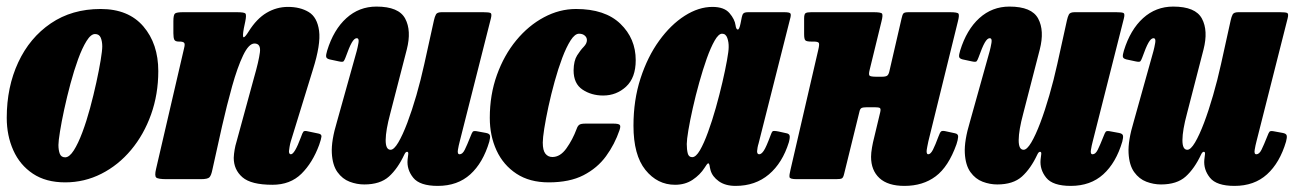

<svg xmlns="http://www.w3.org/2000/svg" viewBox="-20 -558 4032 598"><path d="M1 -191Q1 -287 36.8 -363.8Q72.5 -440.5 138.2 -485.2Q204 -530 293.5 -530Q380 -530 426.5 -475.8Q473 -421.5 473 -336.5Q473 -264.5 450.5 -201.5Q428 -138.5 388.2 -91Q348.5 -43.5 295.8 -16.8Q243 10 183 10Q123 10 82.5 -17Q42 -44 21.5 -89.8Q1 -135.5 1 -191ZM162 -106.5Q162 -90.5 166.2 -79.2Q170.5 -68 183 -68Q196 -68 209.8 -89.5Q223.5 -111 236.5 -145.8Q249.5 -180.5 260.5 -221.2Q271.5 -262 280 -301Q288.5 -340 293.5 -370.2Q298.5 -400.5 298.5 -413.5Q298.5 -429 293.8 -440.5Q289 -452 276 -452Q263 -452 249.5 -430.2Q236 -408.5 223.2 -373.5Q210.5 -338.5 199.5 -297.5Q188.5 -256.5 180 -217.2Q171.5 -178 166.8 -148.2Q162 -118.5 162 -106.5Z M550 -520H717.5Q741 -520 744.5 -515.8Q748 -511.5 744 -491.5L739.5 -470Q734.5 -442.5 738.8 -442Q743 -441.5 754.5 -460Q779.5 -500 810.5 -518.2Q841.5 -536.5 877 -536.5Q915 -536.5 941.5 -520.5Q968 -504.5 973.8 -462.2Q979.5 -420 954.5 -341L885.5 -117Q883.5 -110.5 881.8 -100.2Q880 -90 880 -87Q880 -77.5 886 -77.5Q897.5 -77.5 917 -130Q922 -144.5 925 -148Q928 -151.5 938.5 -149L972 -142Q982 -140 981.2 -132.5Q980.5 -125 974 -106.5Q953.5 -51 918.8 -16.8Q884 17.5 828.5 17.5Q762 17.5 735 -6Q708 -29.5 708 -66.5Q708.5 -79 710.8 -92Q713 -105 716.5 -116L771 -315.5Q786 -367.5 789.5 -395Q793 -422.5 772.5 -422.5Q755 -422.5 737.2 -385.5Q719.5 -348.5 703 -289.5Q686.5 -230.5 671.5 -164.5L641.5 -29.5Q638 -12 632.5 -6Q627 0 606 0H499Q472 0 466.5 -5.2Q461 -10.5 466 -31.5L553.5 -408.5Q557 -422 553 -425.2Q549 -428.5 540 -428.5H537Q526 -428.5 523 -434.2Q520 -440 520 -454.5V-492Q520 -512 525.2 -516Q530.5 -520 550 -520Z M999 -400.5Q1019 -465.5 1058.8 -501.5Q1098.5 -537.5 1152.5 -537.5Q1222 -537.5 1242 -500Q1262 -462.5 1247 -404L1195.5 -204.5Q1181.5 -152.5 1181.2 -122Q1181 -91.5 1196.5 -91.5Q1207 -91.5 1220.5 -114.2Q1234 -137 1248.5 -175.2Q1263 -213.5 1276.8 -261Q1290.5 -308.5 1301.5 -358.5L1331.5 -494.5Q1334 -506 1337.8 -513Q1341.5 -520 1355.5 -520H1485Q1503 -520 1507.8 -517.5Q1512.5 -515 1509 -501L1412 -118Q1408.5 -105 1406.2 -91.2Q1404 -77.5 1411.5 -77.5Q1420.5 -77.5 1427.5 -91.5Q1434.5 -105.5 1446 -134.5Q1449.5 -144 1452.5 -147.8Q1455.5 -151.5 1469 -148.5L1493.5 -144Q1504.5 -142 1506 -136Q1507.5 -130 1504 -117Q1484.5 -51 1444.8 -15Q1405 21 1343.5 21Q1287.5 21 1267 -4.5Q1246.5 -30 1249.5 -61L1251.5 -77.5Q1252.5 -85 1248 -85.2Q1243.5 -85.5 1239.5 -77Q1219 -33 1191.5 -8.2Q1164 16.5 1114.5 16.5Q1091.5 16.5 1069 8Q1046.5 -0.5 1031 -22Q1015.5 -43.5 1013.5 -81.5Q1011.5 -119.5 1029.5 -179L1091 -399Q1094 -410 1096.5 -424.5Q1099 -439 1091 -439Q1083.5 -439 1075.5 -425Q1067.5 -411 1056 -378.5Q1053 -370.5 1050.2 -367.2Q1047.5 -364 1034.5 -367L1006.5 -373Q996.5 -375.5 995.8 -381.5Q995 -387.5 999 -400.5Z M1960 -370.5Q1960 -316 1930 -288.2Q1900 -260.5 1858.5 -260.5Q1822 -260.5 1794.2 -279Q1766.5 -297.5 1766.5 -339Q1767 -369 1777.5 -385.5Q1788 -402 1798 -412.2Q1808 -422.5 1808 -433Q1808 -441.5 1801.2 -447.2Q1794.5 -453 1783.5 -453Q1770.5 -453 1757.2 -432.2Q1744 -411.5 1731.2 -377.8Q1718.5 -344 1707.5 -304.2Q1696.5 -264.5 1688.2 -226.2Q1680 -188 1675.2 -158Q1670.5 -128 1670.5 -114Q1670.5 -89.5 1678.8 -79.2Q1687 -69 1700.5 -69Q1725 -69 1744.2 -96Q1763.5 -123 1776 -156.5Q1779 -165.5 1784 -169.2Q1789 -173 1803 -173H1890.5Q1906 -173 1910 -169.2Q1914 -165.5 1909.5 -152.5Q1894.5 -108.5 1867.5 -71.5Q1840.5 -34.5 1797.2 -12.2Q1754 10 1689 10Q1629.5 10 1588.5 -17Q1547.5 -44 1526.5 -89.5Q1505.5 -135 1505.5 -191Q1505.5 -263 1527.8 -324.8Q1550 -386.5 1588 -432.5Q1626 -478.5 1674.2 -504.2Q1722.5 -530 1774 -530Q1864.5 -530 1912.2 -484Q1960 -438 1960 -370.5Z M2437 -115Q2417 -50.5 2374.8 -14.8Q2332.5 21 2271 21Q2239 21 2218.8 6.5Q2198.5 -8 2193 -28Q2191.5 -33.5 2191 -36.5Q2190.5 -39.5 2190 -42.5Q2188 -51 2184.8 -49Q2181.5 -47 2174.5 -35.5Q2160.5 -13.5 2137.2 2Q2114 17.5 2082.5 17.5Q2027.5 17.5 1990.2 -28.8Q1953 -75 1953 -166.5Q1953 -246.5 1975 -314Q1997 -381.5 2033 -431.2Q2069 -481 2112.5 -508.8Q2156 -536.5 2199 -536.5Q2235.5 -536.5 2252 -517.2Q2268.5 -498 2271 -479Q2272.5 -467 2277.5 -466Q2282.5 -465 2286.5 -485L2290.5 -505Q2292 -513 2295.8 -516.5Q2299.5 -520 2311 -520H2422.5Q2439.5 -520 2442 -515.8Q2444.5 -511.5 2440.5 -498L2342.5 -110.5Q2341 -106.5 2339.5 -98.5Q2338 -90.5 2338 -87Q2338 -77.5 2344.5 -77.5Q2351.5 -77.5 2359 -88.8Q2366.5 -100 2380 -136.5Q2383.5 -146.5 2386.2 -149Q2389 -151.5 2404.5 -148.5L2429.5 -143Q2437.5 -141.5 2439.2 -136Q2441 -130.5 2437 -115ZM2249.5 -410.5Q2250 -426.5 2245.2 -439.8Q2240.5 -453 2229 -453Q2218 -453 2205.8 -431.5Q2193.5 -410 2181.2 -375.5Q2169 -341 2157.8 -300.8Q2146.5 -260.5 2137.8 -221.5Q2129 -182.5 2124 -152.5Q2119 -122.5 2119 -109.5Q2119 -92.5 2122 -80.5Q2125 -68.5 2136 -68.5Q2147.5 -68.5 2160 -90Q2172.5 -111.5 2185.2 -146.5Q2198 -181.5 2209.5 -222.2Q2221 -263 2230 -301.8Q2239 -340.5 2244.2 -369.8Q2249.5 -399 2249.5 -410.5Z M2963.5 -491.5 2871.5 -118Q2870.5 -113 2868.2 -101.8Q2866 -90.5 2866 -87Q2866 -77.5 2871 -77.5Q2878.5 -77.5 2885.8 -91.8Q2893 -106 2903 -133Q2907.5 -145.5 2911 -148.5Q2914.5 -151.5 2924 -149.5L2954 -143Q2965 -141 2964.2 -131.5Q2963.5 -122 2959 -108.5Q2934 -38.5 2894.2 -8.8Q2854.5 21 2797 21Q2745.5 21 2719.2 -3.2Q2693 -27.5 2693 -69.5Q2693 -82 2696 -99Q2699 -116 2702 -127L2721.5 -208.5Q2724 -219 2720.5 -221.5Q2717 -224 2704 -224H2681.5Q2669 -224 2663.8 -221.8Q2658.5 -219.5 2656.5 -209L2609 -16Q2606.5 -5 2602.2 -2.5Q2598 0 2584 0H2461Q2440 0 2439 -6.5Q2438 -13 2442 -29L2528.5 -402.5Q2532.5 -419 2530.5 -423.8Q2528.5 -428.5 2514.5 -428.5H2507Q2492 -428.5 2488.2 -432.5Q2484.5 -436.5 2484.5 -452V-500.5Q2484.5 -514 2489 -517Q2493.5 -520 2506.5 -520H2701Q2724 -520 2727.2 -515.5Q2730.5 -511 2725.5 -491.5L2688.5 -340Q2685 -326 2688.2 -322.5Q2691.5 -319 2710.5 -319H2726.5Q2740 -319 2744.2 -323.2Q2748.5 -327.5 2750.5 -338L2788 -500.5Q2790.5 -512.5 2793.8 -516.2Q2797 -520 2810 -520H2938.5Q2962 -520 2965.2 -515.5Q2968.5 -511 2963.5 -491.5Z M2970.5 -400.5Q2990.5 -465.5 3030.2 -501.5Q3070 -537.5 3124 -537.5Q3193.5 -537.5 3213.5 -500Q3233.5 -462.5 3218.5 -404L3167 -204.5Q3153 -152.5 3152.8 -122Q3152.5 -91.5 3168 -91.5Q3178.5 -91.5 3192 -114.2Q3205.5 -137 3220 -175.2Q3234.5 -213.5 3248.2 -261Q3262 -308.5 3273 -358.5L3303 -494.5Q3305.5 -506 3309.2 -513Q3313 -520 3327 -520H3456.5Q3474.5 -520 3479.2 -517.5Q3484 -515 3480.5 -501L3383.5 -118Q3380 -105 3377.8 -91.2Q3375.5 -77.5 3383 -77.5Q3392 -77.5 3399 -91.5Q3406 -105.5 3417.5 -134.5Q3421 -144 3424 -147.8Q3427 -151.5 3440.5 -148.5L3465 -144Q3476 -142 3477.5 -136Q3479 -130 3475.5 -117Q3456 -51 3416.2 -15Q3376.5 21 3315 21Q3259 21 3238.5 -4.5Q3218 -30 3221 -61L3223 -77.5Q3224 -85 3219.5 -85.2Q3215 -85.5 3211 -77Q3190.5 -33 3163 -8.2Q3135.5 16.5 3086 16.5Q3063 16.5 3040.5 8Q3018 -0.5 3002.5 -22Q2987 -43.5 2985 -81.5Q2983 -119.5 3001 -179L3062.5 -399Q3065.5 -410 3068 -424.5Q3070.5 -439 3062.5 -439Q3055 -439 3047 -425Q3039 -411 3027.5 -378.5Q3024.5 -370.5 3021.8 -367.2Q3019 -364 3006 -367L2978 -373Q2968 -375.5 2967.2 -381.5Q2966.5 -387.5 2970.5 -400.5Z M3480.5 -400.5Q3500.5 -465.5 3540.2 -501.5Q3580 -537.5 3634 -537.5Q3703.5 -537.5 3723.5 -500Q3743.5 -462.5 3728.5 -404L3677 -204.5Q3663 -152.5 3662.8 -122Q3662.5 -91.5 3678 -91.5Q3688.5 -91.5 3702 -114.2Q3715.5 -137 3730 -175.2Q3744.5 -213.5 3758.2 -261Q3772 -308.5 3783 -358.5L3813 -494.5Q3815.5 -506 3819.2 -513Q3823 -520 3837 -520H3966.5Q3984.5 -520 3989.2 -517.5Q3994 -515 3990.5 -501L3893.5 -118Q3890 -105 3887.8 -91.2Q3885.5 -77.5 3893 -77.5Q3902 -77.5 3909 -91.5Q3916 -105.5 3927.5 -134.5Q3931 -144 3934 -147.8Q3937 -151.5 3950.5 -148.5L3975 -144Q3986 -142 3987.5 -136Q3989 -130 3985.5 -117Q3966 -51 3926.2 -15Q3886.5 21 3825 21Q3769 21 3748.5 -4.5Q3728 -30 3731 -61L3733 -77.5Q3734 -85 3729.5 -85.2Q3725 -85.5 3721 -77Q3700.5 -33 3673 -8.2Q3645.5 16.5 3596 16.5Q3573 16.5 3550.5 8Q3528 -0.5 3512.5 -22Q3497 -43.5 3495 -81.5Q3493 -119.5 3511 -179L3572.5 -399Q3575.5 -410 3578 -424.5Q3580.5 -439 3572.5 -439Q3565 -439 3557 -425Q3549 -411 3537.5 -378.5Q3534.5 -370.5 3531.8 -367.2Q3529 -364 3516 -367L3488 -373Q3478 -375.5 3477.2 -381.5Q3476.5 -387.5 3480.5 -400.5Z"/></svg>

Font: Besley* Condensed Heavy
Style: Italic
Weight: 800
Width: 3
Italic angle: -13°
Designer: Owen Earl
Foundry: indestructible type*
Version: Version 3.000; ttfautohint (v1.8.3)